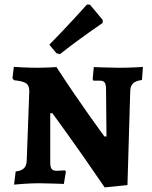

<svg xmlns="http://www.w3.org/2000/svg" viewBox="-20 -795 661 833"><path d="M240 -560C331 -632 425 -695 425 -695L426 -708L370 -775H357C357 -775 274 -682 194 -601L225 -564ZM442 -203H433C433 -203 325 -349 225 -504C225 -504 177 -501 140 -501C96 -501 40 -505 40 -505L34 -455L41 -447C94 -441 107 -432 107 -398L96 -100C95 -68 81 -55 48 -51L41 6C41 6 101 0 147 0C183 0 257 3 257 3L266 -51L261 -56C261 -56 236 -54 227 -54C205 -54 198 -63 198 -91V-304H207C207 -304 312 -162 434 18L533 8L545 -399C546 -430 560 -443 596 -448L600 -505C600 -504 540 -501 499 -501C461 -501 387 -504 387 -504L382 -452L385 -445H413C432 -445 439 -437 440 -412Z"/></svg>

Font: Alegreya SC
Style: Bold
Weight: 700
Designer: Juan Pablo del Peral
Foundry: Huerta Tipografica
Version: Version 2.007;PS 002.007;hotconv 1.0.88;makeotf.lib2.5.64775